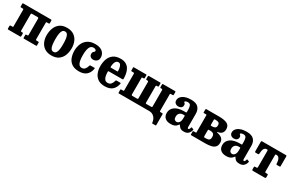

<svg xmlns="http://www.w3.org/2000/svg" viewBox="154 -1842 4996 3309"><g transform="rotate(30 2652.5 -187.5)"><path d="M241 -100.5Q241 -80 259 -80H275Q284.5 -80 287.8 -77Q291 -74 291 -63V-15Q291 -6 288.5 -3Q286 0 277 0H40Q31 0 28.5 -3.2Q26 -6.5 26 -16V-64Q26 -74.5 30.2 -77.2Q34.5 -80 44 -80H74Q84 -80 87.5 -82.2Q91 -84.5 91 -94V-418Q91 -431 88.5 -435.8Q86 -440.5 73 -440.5H39Q31 -440.5 28.5 -443.5Q26 -446.5 26 -455.5V-509Q26 -517.5 29.8 -518.8Q33.5 -520 41.5 -520H591Q600 -520 602.5 -516.8Q605 -513.5 605 -504V-456.5Q605 -446 600.8 -443.2Q596.5 -440.5 587 -440.5H557Q547 -440.5 543.5 -438Q540 -435.5 540 -426.5V-102.5Q540 -89.5 542.2 -84.8Q544.5 -80 558 -80H592Q600 -80 602.5 -76.8Q605 -73.5 605 -65V-11Q605 -3 601.2 -1.5Q597.5 0 589.5 0H351Q343 0 341.5 -3.8Q340 -7.5 340 -15.5V-65.5Q340 -74 342.2 -77Q344.5 -80 352 -80H373Q383 -80 386.5 -83.2Q390 -86.5 390 -99.5V-420Q390 -440.5 369.5 -440.5H261.5Q249.5 -440.5 245.2 -437.2Q241 -434 241 -421Z M660.5 -247.5Q660.5 -327.5 686.2 -392.8Q712 -458 766 -496.5Q820 -535 904.5 -535Q989.5 -535 1043.5 -498Q1097.5 -461 1123 -400.5Q1148.5 -340 1148.5 -270Q1148.5 -190 1123 -125.5Q1097.5 -61 1043.5 -23Q989.5 15 904.5 15Q820 15 766 -21.5Q712 -58 686.2 -117.8Q660.5 -177.5 660.5 -247.5ZM824.5 -270Q824.5 -207 830.8 -159Q837 -111 854.2 -84.2Q871.5 -57.5 904.5 -57.5Q938 -57.5 955.2 -83.5Q972.5 -109.5 978.8 -153.2Q985 -197 985 -250Q985 -313.5 978.8 -361.2Q972.5 -409 955.2 -435.8Q938 -462.5 904.5 -462.5Q871.5 -462.5 854.2 -436.5Q837 -410.5 830.8 -367Q824.5 -323.5 824.5 -270Z M1208 -256.5Q1208 -331.5 1234.8 -394.8Q1261.5 -458 1318.8 -496.5Q1376 -535 1467 -535Q1535.5 -535 1578.8 -513Q1622 -491 1642.2 -455.5Q1662.5 -420 1662.5 -379Q1662.5 -332 1633 -307.2Q1603.5 -282.5 1566.5 -282.5Q1529.5 -282.5 1507.8 -302Q1486 -321.5 1486 -357Q1486 -380.5 1496 -392.2Q1506 -404 1516 -411.8Q1526 -419.5 1526 -431.5Q1526 -446.5 1511 -456.2Q1496 -466 1471 -466Q1432.5 -466 1411 -439.8Q1389.5 -413.5 1381 -367.5Q1372.5 -321.5 1372.5 -261.5Q1372.5 -202.5 1380.5 -157.2Q1388.5 -112 1408.8 -86.5Q1429 -61 1465 -61Q1504 -61 1527.2 -89.2Q1550.5 -117.5 1562 -162Q1564.5 -173 1581 -173H1652Q1662 -173 1663.8 -171Q1665.5 -169 1664.5 -161Q1651 -76.5 1598.2 -30.8Q1545.5 15 1453 15Q1361.5 15 1307.8 -22.5Q1254 -60 1231 -122Q1208 -184 1208 -256.5Z M1728 -250Q1728 -330 1752.2 -394.5Q1776.5 -459 1830.5 -497Q1884.5 -535 1972.5 -535Q2038.5 -535 2080.5 -510.2Q2122.5 -485.5 2145.2 -445.2Q2168 -405 2177 -356.5Q2186 -308 2186 -260.5Q2186 -249.5 2182.8 -246.5Q2179.5 -243.5 2168.5 -243.5H1901Q1892 -243.5 1889.5 -240.8Q1887 -238 1887 -229Q1888 -183.5 1895.8 -145.2Q1903.5 -107 1923.5 -84Q1943.5 -61 1980.5 -61Q2024 -61 2046.5 -89Q2069 -117 2080.5 -161Q2081.5 -166.5 2084.8 -169.8Q2088 -173 2096 -173H2168.5Q2177.5 -173 2179.5 -170.5Q2181.5 -168 2180.5 -161.5Q2166.5 -78 2114 -31.5Q2061.5 15 1964.5 15Q1878.5 15 1826.5 -22Q1774.5 -59 1751.2 -119.5Q1728 -180 1728 -250ZM1903 -316.5H2022.5Q2032.5 -316.5 2034.2 -318Q2036 -319.5 2036 -327.5Q2036 -357.5 2030 -389Q2024 -420.5 2009.5 -442Q1995 -463.5 1968.5 -463.5Q1940 -463.5 1923 -444.5Q1906 -425.5 1898.2 -395.5Q1890.5 -365.5 1889.5 -332Q1889 -323 1890.5 -319.8Q1892 -316.5 1903 -316.5Z M2575.5 -419.5Q2575.5 -440 2558 -440H2541.5Q2532 -440 2528.8 -443Q2525.5 -446 2525.5 -457V-505Q2525.5 -514 2528.2 -517Q2531 -520 2539.5 -520H2761.5Q2770.5 -520 2773 -516.8Q2775.5 -513.5 2775.5 -504V-456Q2775.5 -445.5 2772 -442.8Q2768.5 -440 2759.5 -440H2740.5Q2732 -440 2728.8 -437.8Q2725.5 -435.5 2725.5 -426V-102.5Q2725.5 -89.5 2728 -84.8Q2730.5 -80 2743.5 -80H2837Q2849 -80 2853 -83.2Q2857 -86.5 2857 -99.5V-419.5Q2857 -440 2839 -440H2822.5Q2813.5 -440 2810.2 -443Q2807 -446 2807 -457V-505Q2807 -514 2809.8 -517Q2812.5 -520 2821 -520H3058Q3067 -520 3069.5 -516.8Q3072 -513.5 3072 -504V-456Q3072 -445.5 3067.8 -442.8Q3063.5 -440 3054 -440H3024Q3014 -440 3010.5 -437.8Q3007 -435.5 3007 -426V-102.5Q3007 -89.5 3009.5 -84.8Q3012 -80 3025 -80H3059Q3067 -80 3069.5 -76.8Q3072 -73.5 3072 -65V146.5Q3072 153 3070.5 156.5Q3069 160 3062.5 160H3001.5Q2994.5 160 2993.2 157.8Q2992 155.5 2992 148.5Q2990 112.5 2973.2 78.5Q2956.5 44.5 2923.8 22.2Q2891 0 2842 0H2243.5Q2234.5 0 2232 -3.2Q2229.5 -6.5 2229.5 -16V-64Q2229.5 -74.5 2233.5 -77.2Q2237.5 -80 2247.5 -80H2278Q2287 -80 2290.8 -82.2Q2294.5 -84.5 2294.5 -94V-417.5Q2294.5 -430.5 2291.5 -435.2Q2288.5 -440 2277 -440H2242.5Q2234 -440 2231.8 -443.2Q2229.5 -446.5 2229.5 -455V-509Q2229.5 -517.5 2233 -518.8Q2236.5 -520 2245 -520H2483.5Q2491.5 -520 2493 -516.5Q2494.5 -513 2494.5 -504.5V-454.5Q2494.5 -440 2482.5 -440H2461.5Q2451.5 -440 2448 -436.8Q2444.5 -433.5 2444.5 -420.5V-100.5Q2444.5 -80 2465.5 -80H2555.5Q2567.5 -80 2571.5 -83.2Q2575.5 -86.5 2575.5 -99.5Z M3122.5 -124.5Q3122.5 -202.5 3187.5 -249.5Q3252.5 -296.5 3370 -296.5H3403Q3411.5 -296.5 3413.8 -298.5Q3416 -300.5 3416 -309.5V-358.5Q3416 -403 3403.2 -434.2Q3390.5 -465.5 3347.5 -465.5Q3325.5 -465.5 3307.8 -458Q3290 -450.5 3290 -441Q3290 -433.5 3297 -429Q3304 -424.5 3310.8 -415.5Q3317.5 -406.5 3317.5 -385.5Q3317.5 -354.5 3294.8 -336Q3272 -317.5 3239 -317.5Q3204.5 -317.5 3179.8 -337.5Q3155 -357.5 3155 -394.5Q3155 -433 3181.8 -464Q3208.5 -495 3258 -513.2Q3307.5 -531.5 3375.5 -531.5Q3477.5 -531.5 3521 -484.2Q3564.5 -437 3564.5 -359.5V-98.5Q3564.5 -69.5 3583 -69.5Q3602 -69.5 3613.5 -115Q3616.5 -124.5 3625.5 -121L3660 -107Q3666.5 -104.5 3664 -95Q3654.5 -51 3624.8 -20.5Q3595 10 3539 10H3538.5Q3486 10 3462.8 -9.2Q3439.5 -28.5 3427.5 -50.5Q3422 -60 3418.5 -61Q3415 -62 3408.5 -52.5Q3399 -39 3384 -24.5Q3369 -10 3342.5 0Q3316 10 3272.5 10Q3202 10 3162.2 -24.8Q3122.5 -59.5 3122.5 -124.5ZM3288 -144.5Q3288 -106 3304.2 -89.5Q3320.5 -73 3343.5 -73Q3375.5 -73 3396.2 -102Q3417 -131 3417 -186V-229Q3417 -240 3407.5 -240H3385Q3340.5 -240 3314.2 -215Q3288 -190 3288 -144.5Z M3722.5 -440H3680Q3672.5 -440 3671 -442.2Q3669.5 -444.5 3669.5 -452V-507Q3669.5 -520 3681.5 -520H3935.5Q4039.5 -520 4096.2 -492.5Q4153 -465 4153 -390Q4153 -292.5 4051 -276.5Q4039.5 -274.5 4040.2 -269.8Q4041 -265 4050 -263Q4114.5 -249.5 4146.5 -220.2Q4178.5 -191 4178.5 -137.5Q4178.5 -81.5 4151 -51.8Q4123.5 -22 4074.2 -11Q4025 0 3959.5 0H3685Q3676 0 3672.8 -2Q3669.5 -4 3669.5 -12V-65Q3669.5 -75 3673.2 -77.5Q3677 -80 3686 -80H3723Q3731 -80 3732.8 -83Q3734.5 -86 3734.5 -94V-428Q3734.5 -440 3722.5 -440ZM3884.5 -424V-334.5Q3884.5 -321 3887.2 -316.8Q3890 -312.5 3902 -312.5H3920.5Q3955 -312.5 3975.2 -326.8Q3995.5 -341 3995.5 -377.5Q3995.5 -414.5 3975.2 -427.2Q3955 -440 3920.5 -440H3898.5Q3889.5 -440 3887 -436.8Q3884.5 -433.5 3884.5 -424ZM3884.5 -211.5V-102.5Q3884.5 -88 3887.5 -84Q3890.5 -80 3903.5 -80H3925.5Q3948 -80 3967.5 -84.2Q3987 -88.5 3998.8 -104Q4010.5 -119.5 4010.5 -152.5Q4010.5 -187 3998.8 -204Q3987 -221 3967.5 -226.8Q3948 -232.5 3925.5 -232.5H3901Q3888.5 -232.5 3886.5 -229.5Q3884.5 -226.5 3884.5 -211.5Z M4228 -124.5Q4228 -202.5 4293 -249.5Q4358 -296.5 4475.5 -296.5H4508.5Q4517 -296.5 4519.2 -298.5Q4521.5 -300.5 4521.5 -309.5V-358.5Q4521.5 -403 4508.8 -434.2Q4496 -465.5 4453 -465.5Q4431 -465.5 4413.2 -458Q4395.5 -450.5 4395.5 -441Q4395.5 -433.5 4402.5 -429Q4409.5 -424.5 4416.2 -415.5Q4423 -406.5 4423 -385.5Q4423 -354.5 4400.2 -336Q4377.5 -317.5 4344.5 -317.5Q4310 -317.5 4285.2 -337.5Q4260.5 -357.5 4260.5 -394.5Q4260.5 -433 4287.2 -464Q4314 -495 4363.5 -513.2Q4413 -531.5 4481 -531.5Q4583 -531.5 4626.5 -484.2Q4670 -437 4670 -359.5V-98.5Q4670 -69.5 4688.5 -69.5Q4707.5 -69.5 4719 -115Q4722 -124.5 4731 -121L4765.5 -107Q4772 -104.5 4769.5 -95Q4760 -51 4730.2 -20.5Q4700.5 10 4644.5 10H4644Q4591.5 10 4568.2 -9.2Q4545 -28.5 4533 -50.5Q4527.5 -60 4524 -61Q4520.5 -62 4514 -52.5Q4504.5 -39 4489.5 -24.5Q4474.5 -10 4448 0Q4421.5 10 4378 10Q4307.5 10 4267.8 -24.8Q4228 -59.5 4228 -124.5ZM4393.5 -144.5Q4393.5 -106 4409.8 -89.5Q4426 -73 4449 -73Q4481 -73 4501.8 -102Q4522.5 -131 4522.5 -186V-229Q4522.5 -240 4513 -240H4490.5Q4446 -240 4419.8 -215Q4393.5 -190 4393.5 -144.5Z M4889.5 -20.5V-62.5Q4889.5 -74.5 4893.8 -77.2Q4898 -80 4909 -80H4930Q4944 -80 4948 -84.5Q4952 -89 4952 -107.5V-420Q4952 -434.5 4949 -438.5Q4946 -442.5 4936 -442.5H4930Q4895.5 -442.5 4877.2 -412Q4859 -381.5 4857 -315.5Q4856.5 -304 4853.5 -299.5Q4850.5 -295 4838 -295H4792.5Q4780 -295 4777.8 -302.2Q4775.5 -309.5 4775.5 -320.5V-493.5Q4775.5 -511 4779.2 -515.5Q4783 -520 4799.5 -520H5261Q5275.5 -520 5278.8 -515.8Q5282 -511.5 5282 -496.5V-310.5Q5282 -299.5 5278 -297.2Q5274 -295 5263 -295H5219.5Q5206 -295 5203.2 -300.8Q5200.5 -306.5 5200 -318.5Q5197.5 -383 5177.5 -412.8Q5157.5 -442.5 5124 -442.5H5116Q5107 -442.5 5104.5 -438.5Q5102 -434.5 5102 -421V-108.5Q5102 -89.5 5105.2 -84.8Q5108.5 -80 5123.5 -80H5145.5Q5159 -80 5161.8 -75.5Q5164.5 -71 5164.5 -55.5V-21Q5164.5 -6 5156.8 -3Q5149 0 5135.5 0H4912.5Q4898 0 4893.8 -3.2Q4889.5 -6.5 4889.5 -20.5Z"/></g></svg>

Font: Besley* Narrow
Style: Bold
Weight: 700
Width: 4
Designer: Owen Earl
Foundry: indestructible type*
Version: Version 3.000; ttfautohint (v1.8.3)